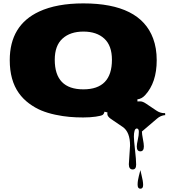

<svg xmlns="http://www.w3.org/2000/svg" viewBox="-20 -704 1026 1154"><path d="M309.1 -344.7Q309.1 -167 481 -167Q652.8 -167 652.8 -344.7Q652.8 -429.7 606.9 -471.9Q561 -514.2 481.4 -514.2Q401.9 -514.2 355.5 -471.9Q309.1 -429.7 309.1 -344.7ZM754.4 283.2 761.7 170.9Q761.7 89.4 717.8 59.1L646.5 10.7Q625 -4.4 625 -19.5Q625 -24.9 626 -28.3L607.9 -32.7Q605 -19 596.9 -13.4Q588.9 -7.8 555.4 -2.9Q522 2 479.5 2Q437 2 397.5 -1.5Q357.9 -4.9 312 -14.6Q266.1 -24.4 228.3 -40Q190.4 -55.7 154.3 -82.5Q118.2 -109.4 93.3 -144.5Q38.6 -221.2 38.6 -342.3Q38.6 -552.7 215.8 -634.8Q321.3 -683.6 481 -683.6Q822.3 -683.6 900.4 -472.7Q921.9 -415 921.9 -342.3Q921.9 -207.5 852.1 -131.8Q831.1 -109.4 805.7 -106.9L806.2 -94.2Q809.1 -94.7 823.5 -94.7Q837.9 -94.7 857.9 -81.1L920.4 -39.1Q941.9 -24.4 966.8 -23.9L972.2 -24.4L973.1 -12.2Q945.8 -10.3 923.3 9.3L833 86.4Q833 101.6 838.9 131.3Q844.7 161.1 844.7 175.8Q844.7 205.6 823.5 205.6Q802.2 205.6 802.2 176.3Q802.2 162.6 808.3 135.7Q814.5 108.9 814.5 88.6Q814.5 68.4 802.2 68.4Q793 68.4 788.8 82.3Q784.7 96.2 784.7 117.2Q784.7 138.2 791.5 197Q798.3 255.9 798.3 285.2Q798.3 314.5 777.8 314.5Q754.4 314.5 754.4 283.2ZM823.7 318.4Q825.2 325.2 830.1 345.7Q840.3 385.3 840.3 407.7Q840.3 430.2 823.7 430.2Q807.1 430.2 807.1 406.2Q807.1 382.3 814.7 353.5Q822.3 324.7 823.7 318.4Z"/></svg>

Font: Nosifer
Style: Regular
Weight: 400
Version: Version 001.002